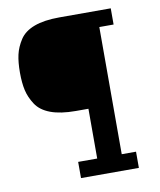

<svg xmlns="http://www.w3.org/2000/svg" viewBox="-77 -732 663 794"><g transform="rotate(-10 254.0 -335.0)"><path d="M442 -602H382V-68H442V0H199V-68H279V-277H226Q162 -277 120.5 -292.5Q79 -308 59.5 -338Q40 -368 33 -399Q26 -430 26 -473Q26 -517 33 -548Q40 -579 59.5 -609Q79 -639 120.5 -654.5Q162 -670 226 -670H442Z"/></g></svg>

Font: Glegoo
Style: Bold
Weight: 700
Version: Version 2.0.1; ttfautohint (v0.9) -r 48 -G 60